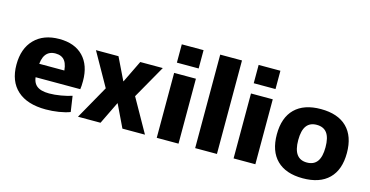

<svg xmlns="http://www.w3.org/2000/svg" viewBox="-75 -1084 2792 1448"><g transform="rotate(15 1321.0 -360.0)"><path d="M331 10Q186 10 108.5 -60Q31 -130 31 -260Q31 -386 101.5 -458Q172 -530 295 -530Q415 -530 481.5 -461.5Q548 -393 548 -270Q548 -253 547 -233Q546 -213 544 -205H124V-310H414L393 -278Q393 -350 369 -383.5Q345 -417 295 -417Q245 -417 219.5 -382.5Q194 -348 194 -277V-227Q194 -168 225.5 -140.5Q257 -113 325 -113Q367 -113 416.5 -121.5Q466 -130 501 -142L519 -20Q483 -6 432.5 2Q382 10 331 10Z M581 0 728 -261 582 -520H758L842 -347H844L928 -520H1104L957 -261L1104 0H928L844 -175H842L757 0Z M1196 -587V-730H1366V-587ZM1196 0V-507H1366V0Z M1496 0V-730H1666V0Z M1796 -587V-730H1966V-587ZM1796 0V-507H1966V0Z M2337 10Q2205 10 2134.5 -59.5Q2064 -129 2064 -260Q2064 -391 2134.5 -460.5Q2205 -530 2337 -530Q2470 -530 2540.5 -460.5Q2611 -391 2611 -260Q2611 -129 2540.5 -59.5Q2470 10 2337 10ZM2337 -113Q2391 -113 2417.5 -149.5Q2444 -186 2444 -260Q2444 -335 2417.5 -371Q2391 -407 2337 -407Q2284 -407 2257.5 -371Q2231 -335 2231 -260Q2231 -186 2257.5 -149.5Q2284 -113 2337 -113Z"/></g></svg>

Font: M PLUS 1 ExtraBold
Style: Regular
Weight: 800
Designer: Coji Morishita
Foundry: UNDERFOREST DESIGN
Version: Version 1.001